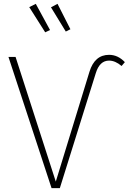

<svg xmlns="http://www.w3.org/2000/svg" viewBox="-20 -978 669 998"><path d="M166 -958 240 -822 215 -810 132 -941ZM279 -958 346 -826 322 -814 245 -940ZM248 0 24 -682H61L270 -34L445 -605Q472 -693 547 -693Q593 -693 629 -655L612 -635Q579 -663 547 -663Q498 -663 478 -598L291 0Z"/></svg>

Font: Fira Sans UltraLight
Style: Regular
Weight: 200
Designer: Carrois Corporate & Edenspiekermann AG
Foundry: Carrois Corporate GbR & Edenspiekermann AG
Version: Version 4.106;PS 004.106;hotconv 1.0.70;makeotf.lib2.5.58329